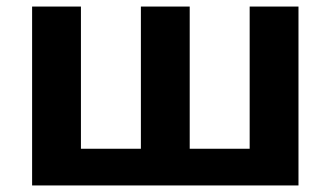

<svg xmlns="http://www.w3.org/2000/svg" viewBox="-20 -566 1009 586"><path d="M891 -546V0H78V-546H227V-112H410V-546H559V-112H742V-546Z"/></svg>

Font: Noto IKEA Arabic
Style: Bold
Weight: 700
Designer: Monotype Design Team
Foundry: Monotype Imaging Inc.
Version: Version 1.200